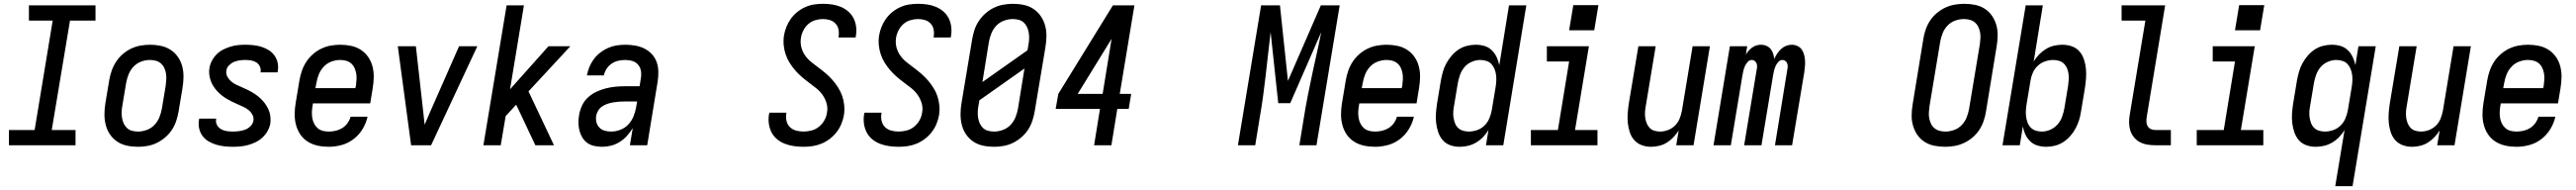

<svg xmlns="http://www.w3.org/2000/svg" viewBox="-20 -763 13540 998"><path d="M27 0V-80H162L257 -655H132V-735H482V-655H348L252 -80H377V0Z M705 8Q675 8 647 2Q619 -4 596.5 -19Q574 -34 558.5 -56.5Q543 -79 536 -106Q529 -133 529 -162Q529 -191 534 -221L554 -341Q558 -365 566.5 -390Q575 -415 589.5 -437.5Q604 -460 624.5 -478Q645 -496 669 -507.5Q693 -519 718.5 -523.5Q744 -528 769 -528Q798 -528 826 -522Q854 -516 877 -501Q900 -486 915.5 -463.5Q931 -441 938 -414Q945 -387 944.5 -358Q944 -329 939 -299L919 -179Q915 -155 907 -130Q899 -105 884.5 -82.5Q870 -60 849 -42Q828 -24 804.5 -12.5Q781 -1 755.5 3.5Q730 8 705 8ZM706 -72Q728 -72 751.5 -80.5Q775 -89 792 -107Q809 -125 818 -147.5Q827 -170 831 -193L851 -313Q853 -329 854 -345Q855 -361 852.5 -376.5Q850 -392 843.5 -406Q837 -420 825.5 -430Q814 -440 799 -444Q784 -448 768 -448Q745 -448 722 -439.5Q699 -431 682 -413Q665 -395 656 -372.5Q647 -350 643 -327L623 -207Q620 -191 619.5 -175Q619 -159 621.5 -143.5Q624 -128 630.5 -114Q637 -100 648 -90Q659 -80 674.5 -76Q690 -72 706 -72Z M1204 8Q1181 8 1158.5 5.5Q1136 3 1115 -3.5Q1094 -10 1075.5 -21Q1057 -32 1044.5 -49Q1032 -66 1027 -88Q1022 -110 1026 -133Q1026 -134 1026.5 -136Q1027 -138 1027 -140H1117Q1117 -139 1116.5 -138Q1116 -137 1116 -137Q1113 -120 1121 -106Q1129 -92 1142 -84.5Q1155 -77 1171 -74.5Q1187 -72 1204 -72Q1219 -72 1235.5 -74Q1252 -76 1267.5 -81.5Q1283 -87 1296 -99.5Q1309 -112 1312 -128Q1315 -145 1307 -160Q1299 -175 1286.5 -185Q1274 -195 1259 -202Q1244 -209 1229 -215.5Q1214 -222 1199.5 -229Q1185 -236 1171 -244.5Q1157 -253 1144.5 -263Q1132 -273 1121 -285Q1110 -297 1101.5 -310.5Q1093 -324 1087.5 -339.5Q1082 -355 1080 -372Q1078 -389 1081 -406Q1084 -425 1094 -444Q1104 -463 1119 -478Q1134 -493 1153 -502.5Q1172 -512 1191.5 -518Q1211 -524 1230.5 -526Q1250 -528 1270 -528Q1292 -528 1314 -525.5Q1336 -523 1356 -516.5Q1376 -510 1393.5 -499Q1411 -488 1423 -471Q1435 -454 1439.5 -433Q1444 -412 1440 -390Q1440 -388 1439.5 -386.5Q1439 -385 1439 -383H1349Q1349 -384 1349.5 -384.5Q1350 -385 1350 -386Q1352 -401 1345.5 -414.5Q1339 -428 1327 -435.5Q1315 -443 1300 -445.5Q1285 -448 1270 -448Q1255 -448 1240 -446Q1225 -444 1210.5 -438Q1196 -432 1184 -420Q1172 -408 1170 -393Q1167 -375 1175 -360.5Q1183 -346 1195 -335.5Q1207 -325 1222 -318Q1237 -311 1252 -304.5Q1267 -298 1281.5 -291Q1296 -284 1310 -275.5Q1324 -267 1336.5 -257Q1349 -247 1360 -235Q1371 -223 1379.5 -209.5Q1388 -196 1394 -181Q1400 -166 1401.5 -149Q1403 -132 1401 -114Q1397 -94 1386.5 -75Q1376 -56 1360 -41Q1344 -26 1324.5 -16.5Q1305 -7 1285 -1.5Q1265 4 1244.5 6Q1224 8 1204 8Z M1708 8Q1678 8 1650 2Q1622 -4 1598.5 -18.5Q1575 -33 1559.5 -55.5Q1544 -78 1536.5 -105Q1529 -132 1529 -161.5Q1529 -191 1534 -221L1554 -341Q1558 -365 1566.5 -390Q1575 -415 1589.5 -437.5Q1604 -460 1624.5 -478Q1645 -496 1669 -507.5Q1693 -519 1718.5 -523.5Q1744 -528 1769 -528Q1798 -528 1826 -522Q1854 -516 1877 -501Q1900 -486 1915.5 -463.5Q1931 -441 1938 -414Q1945 -387 1944.5 -358Q1944 -329 1939 -299L1926 -220H1625L1623 -207Q1620 -191 1619.5 -175Q1619 -159 1621.5 -143.5Q1624 -128 1631 -114Q1638 -100 1649.5 -90Q1661 -80 1676 -76Q1691 -72 1708 -72Q1726 -72 1744 -76Q1762 -80 1778.5 -90Q1795 -100 1806.5 -116Q1818 -132 1823 -150H1912Q1905 -117 1886 -85.5Q1867 -54 1838 -32Q1809 -10 1775 -1Q1741 8 1708 8ZM1638 -300H1848L1851 -313Q1853 -329 1854 -345Q1855 -361 1852.5 -376.5Q1850 -392 1843.5 -406Q1837 -420 1825.5 -430Q1814 -440 1799 -444Q1784 -448 1768 -448Q1745 -448 1722 -439.5Q1699 -431 1682 -413Q1665 -395 1656 -372.5Q1647 -350 1643 -327Z M2141 0 2071 -520H2166L2205 -173Q2207 -157 2208.5 -140.5Q2210 -124 2212 -108Q2219 -124 2226 -140.5Q2233 -157 2240 -173L2393 -520H2489L2246 0Z M2521 0 2643 -735H2734L2661 -294L2863 -520H2978L2758 -283L2892 0H2794L2703 -193L2693 -213L2638 -153L2612 0Z M3145 8Q3124 8 3103.5 3.5Q3083 -1 3067.5 -12Q3052 -23 3041.5 -40Q3031 -57 3026 -76.5Q3021 -96 3020.5 -116.5Q3020 -137 3024 -159Q3028 -183 3039 -207.5Q3050 -232 3070 -250.5Q3090 -269 3114 -280.5Q3138 -292 3163.5 -298.5Q3189 -305 3214 -307.5Q3239 -310 3264 -310H3342L3348 -348Q3352 -368 3349.5 -387.5Q3347 -407 3335.5 -421.5Q3324 -436 3305.5 -442Q3287 -448 3267 -448Q3249 -448 3230.5 -444Q3212 -440 3195.5 -429Q3179 -418 3168.5 -401.5Q3158 -385 3154 -367H3065Q3069 -389 3078 -411Q3087 -433 3101.5 -452.5Q3116 -472 3135.5 -487Q3155 -502 3177 -511.5Q3199 -521 3221.5 -524.5Q3244 -528 3267 -528Q3293 -528 3319 -523.5Q3345 -519 3367 -508Q3389 -497 3406 -479Q3423 -461 3431.5 -437.5Q3440 -414 3440.5 -387.5Q3441 -361 3437 -335L3382 0H3291L3306 -90Q3293 -69 3276 -50Q3259 -31 3237.5 -17.5Q3216 -4 3192 2Q3168 8 3145 8ZM3193 -72Q3217 -72 3241.5 -81.5Q3266 -91 3283.5 -110Q3301 -129 3310.5 -153Q3320 -177 3324 -201L3329 -230H3264Q3249 -230 3234.5 -229Q3220 -228 3205 -225.5Q3190 -223 3175.5 -218.5Q3161 -214 3147.5 -205.5Q3134 -197 3125.5 -184Q3117 -171 3114 -156Q3111 -138 3115 -121.5Q3119 -105 3130.5 -93Q3142 -81 3158.5 -76.5Q3175 -72 3193 -72Z M4204 8Q4178 8 4153.5 4.5Q4129 1 4106.5 -7.5Q4084 -16 4065.5 -31Q4047 -46 4036 -67Q4025 -88 4021.5 -112.5Q4018 -137 4022 -162Q4023 -164 4023.5 -166.5Q4024 -169 4024 -171H4114Q4114 -170 4113.5 -168.5Q4113 -167 4113 -166Q4110 -146 4114.5 -127Q4119 -108 4132.5 -95Q4146 -82 4165 -77Q4184 -72 4204 -72Q4224 -72 4245.5 -77.5Q4267 -83 4284.5 -97Q4302 -111 4313 -130.5Q4324 -150 4327 -171Q4332 -197 4324.5 -221.5Q4317 -246 4303 -265.5Q4289 -285 4270 -300Q4251 -315 4231.5 -329.5Q4212 -344 4193.5 -360Q4175 -376 4159.5 -394Q4144 -412 4131 -432.5Q4118 -453 4110 -476.5Q4102 -500 4099.5 -525.5Q4097 -551 4101 -577Q4105 -600 4114 -622.5Q4123 -645 4137.5 -665Q4152 -685 4171.5 -700.5Q4191 -716 4213.5 -726Q4236 -736 4259.5 -739.5Q4283 -743 4306 -743Q4330 -743 4354 -739.5Q4378 -736 4399.5 -727Q4421 -718 4438.5 -703Q4456 -688 4466.5 -667.5Q4477 -647 4480 -623Q4483 -599 4479 -575Q4479 -572 4478.5 -570Q4478 -568 4477 -566H4387Q4388 -567 4388 -568.5Q4388 -570 4388 -571Q4391 -590 4387.5 -608Q4384 -626 4372 -639Q4360 -652 4342.5 -657.5Q4325 -663 4306 -663Q4286 -663 4265.5 -657Q4245 -651 4229 -637Q4213 -623 4203 -603.5Q4193 -584 4190 -564Q4186 -538 4192.5 -513.5Q4199 -489 4213.5 -469.5Q4228 -450 4247 -435Q4266 -420 4285.5 -405.5Q4305 -391 4323 -375.5Q4341 -360 4357 -341.5Q4373 -323 4386 -302.5Q4399 -282 4407 -259Q4415 -236 4417.5 -210Q4420 -184 4416 -158Q4412 -135 4402.5 -112Q4393 -89 4377.5 -69Q4362 -49 4341.5 -33.5Q4321 -18 4298 -8.5Q4275 1 4251 4.5Q4227 8 4204 8Z M4704 8Q4678 8 4653.5 4.5Q4629 1 4606.5 -7.5Q4584 -16 4565.5 -31Q4547 -46 4536 -67Q4525 -88 4521.5 -112.5Q4518 -137 4522 -162Q4523 -164 4523.5 -166.5Q4524 -169 4524 -171H4614Q4614 -170 4613.5 -168.5Q4613 -167 4613 -166Q4610 -146 4614.5 -127Q4619 -108 4632.5 -95Q4646 -82 4665 -77Q4684 -72 4704 -72Q4724 -72 4745.5 -77.5Q4767 -83 4784.5 -97Q4802 -111 4813 -130.5Q4824 -150 4827 -171Q4832 -197 4824.5 -221.5Q4817 -246 4803 -265.5Q4789 -285 4770 -300Q4751 -315 4731.5 -329.5Q4712 -344 4693.5 -360Q4675 -376 4659.5 -394Q4644 -412 4631 -432.5Q4618 -453 4610 -476.5Q4602 -500 4599.5 -525.5Q4597 -551 4601 -577Q4605 -600 4614 -622.5Q4623 -645 4637.5 -665Q4652 -685 4671.5 -700.5Q4691 -716 4713.5 -726Q4736 -736 4759.5 -739.5Q4783 -743 4806 -743Q4830 -743 4854 -739.5Q4878 -736 4899.5 -727Q4921 -718 4938.5 -703Q4956 -688 4966.5 -667.5Q4977 -647 4980 -623Q4983 -599 4979 -575Q4979 -572 4978.5 -570Q4978 -568 4977 -566H4887Q4888 -567 4888 -568.5Q4888 -570 4888 -571Q4891 -590 4887.5 -608Q4884 -626 4872 -639Q4860 -652 4842.5 -657.5Q4825 -663 4806 -663Q4786 -663 4765.5 -657Q4745 -651 4729 -637Q4713 -623 4703 -603.5Q4693 -584 4690 -564Q4686 -538 4692.5 -513.5Q4699 -489 4713.5 -469.5Q4728 -450 4747 -435Q4766 -420 4785.5 -405.5Q4805 -391 4823 -375.5Q4841 -360 4857 -341.5Q4873 -323 4886 -302.5Q4899 -282 4907 -259Q4915 -236 4917.5 -210Q4920 -184 4916 -158Q4912 -135 4902.5 -112Q4893 -89 4877.5 -69Q4862 -49 4841.5 -33.5Q4821 -18 4798 -8.5Q4775 1 4751 4.5Q4727 8 4704 8Z M5205 8Q5175 8 5147 2Q5119 -4 5096.5 -19Q5074 -34 5058.5 -56.5Q5043 -79 5036 -106Q5029 -133 5029 -162Q5029 -191 5034 -221L5090 -556Q5094 -580 5102 -605Q5110 -630 5125 -652.5Q5140 -675 5160.5 -693Q5181 -711 5205 -722.5Q5229 -734 5254.5 -738.5Q5280 -743 5304 -743Q5334 -743 5362 -737Q5390 -731 5412.5 -716Q5435 -701 5450.5 -678.5Q5466 -656 5473.5 -629Q5481 -602 5480.5 -573Q5480 -544 5475 -514L5419 -179Q5415 -155 5407 -130Q5399 -105 5384.5 -82.5Q5370 -60 5349 -42Q5328 -24 5304.5 -12.5Q5281 -1 5255.5 3.5Q5230 8 5205 8ZM5144 -332 5381 -499 5386 -528Q5389 -544 5389.5 -560Q5390 -576 5387.5 -591.5Q5385 -607 5378.5 -621Q5372 -635 5361 -645Q5350 -655 5335 -659Q5320 -663 5303 -663Q5281 -663 5257.5 -654.5Q5234 -646 5217 -628Q5200 -610 5191 -587.5Q5182 -565 5178 -542ZM5206 -72Q5228 -72 5251.5 -80.5Q5275 -89 5292 -107Q5309 -125 5318 -147.5Q5327 -170 5331 -193L5365 -403L5128 -236L5123 -207Q5120 -191 5119.5 -175Q5119 -159 5121.5 -143.5Q5124 -128 5130.5 -114Q5137 -100 5148 -90Q5159 -80 5174.5 -76Q5190 -72 5206 -72Z M5731 0 5762 -191H5529L5543 -270L5830 -735H5943L5866 -270H5926L5913 -191H5853L5822 0ZM5645 -270H5776L5823 -559Z M6487 0 6609 -735H6708L6750 -338L6923 -735H7022L6900 0H6810L6834 -147Q6843 -203 6854 -259Q6865 -315 6877 -371Q6889 -427 6901.5 -482.5Q6914 -538 6925 -594L6762 -221H6699L6659 -594Q6652 -538 6646 -482.5Q6640 -427 6633.5 -371Q6627 -315 6619.5 -259Q6612 -203 6602 -147L6578 0Z M7208 8Q7178 8 7150 2Q7122 -4 7098.5 -18.5Q7075 -33 7059.5 -55.5Q7044 -78 7036.5 -105Q7029 -132 7029 -161.5Q7029 -191 7034 -221L7054 -341Q7058 -365 7066.5 -390Q7075 -415 7089.5 -437.5Q7104 -460 7124.5 -478Q7145 -496 7169 -507.5Q7193 -519 7218.5 -523.5Q7244 -528 7269 -528Q7298 -528 7326 -522Q7354 -516 7377 -501Q7400 -486 7415.5 -463.5Q7431 -441 7438 -414Q7445 -387 7444.5 -358Q7444 -329 7439 -299L7426 -220H7125L7123 -207Q7120 -191 7119.5 -175Q7119 -159 7121.5 -143.5Q7124 -128 7131 -114Q7138 -100 7149.5 -90Q7161 -80 7176 -76Q7191 -72 7208 -72Q7226 -72 7244 -76Q7262 -80 7278.5 -90Q7295 -100 7306.5 -116Q7318 -132 7323 -150H7412Q7405 -117 7386 -85.5Q7367 -54 7338 -32Q7309 -10 7275 -1Q7241 8 7208 8ZM7138 -300H7348L7351 -313Q7353 -329 7354 -345Q7355 -361 7352.5 -376.5Q7350 -392 7343.5 -406Q7337 -420 7325.5 -430Q7314 -440 7299 -444Q7284 -448 7268 -448Q7245 -448 7222 -439.5Q7199 -431 7182 -413Q7165 -395 7156 -372.5Q7147 -350 7143 -327Z M7652 8Q7626 8 7602.5 -0.5Q7579 -9 7563.5 -27Q7548 -45 7540 -68.5Q7532 -92 7529 -117.5Q7526 -143 7528 -169Q7530 -195 7534 -221L7554 -341Q7558 -363 7564.5 -386Q7571 -409 7582.5 -430Q7594 -451 7610 -470Q7626 -489 7646.5 -502.5Q7667 -516 7690.5 -522Q7714 -528 7737 -528Q7761 -528 7783 -521.5Q7805 -515 7821 -499.5Q7837 -484 7846.5 -464Q7856 -444 7861 -421L7912 -735H8003L7882 0H7791L7804 -80Q7792 -60 7775.5 -43Q7759 -26 7738.5 -14Q7718 -2 7696 3Q7674 8 7652 8ZM7701 -72Q7722 -72 7744 -79.5Q7766 -87 7782.5 -103Q7799 -119 7808 -140Q7817 -161 7821 -182L7841 -302Q7844 -319 7845 -336Q7846 -353 7844 -369Q7842 -385 7836 -400Q7830 -415 7819.5 -426.5Q7809 -438 7793 -443Q7777 -448 7760 -448Q7739 -448 7716.5 -438.5Q7694 -429 7678.5 -411Q7663 -393 7655 -371Q7647 -349 7643 -327L7623 -207Q7620 -192 7619 -176Q7618 -160 7620.5 -144.5Q7623 -129 7628.5 -115Q7634 -101 7644.5 -91Q7655 -81 7670 -76.5Q7685 -72 7701 -72Z M8027 0V-80H8169L8228 -440H8111V-520H8332L8259 -80H8377V0ZM8228 -604 8250 -736H8382L8360 -604Z M8658 8Q8632 8 8608.5 -1Q8585 -10 8569.5 -28Q8554 -46 8546.5 -69.5Q8539 -93 8536.5 -118Q8534 -143 8536 -169Q8538 -195 8542 -221L8592 -520H8683L8631 -207Q8628 -192 8627 -176Q8626 -160 8628 -145Q8630 -130 8635.5 -116Q8641 -102 8651 -91.5Q8661 -81 8675.5 -76.5Q8690 -72 8706 -72Q8727 -72 8748 -80Q8769 -88 8785 -104Q8801 -120 8809 -140.5Q8817 -161 8821 -182L8877 -520H8968L8882 0H8791L8804 -78Q8792 -59 8776 -42Q8760 -25 8741 -13.5Q8722 -2 8700.5 3Q8679 8 8658 8Z M8987 0 9073 -520H9164L9157 -476Q9163 -487 9171.5 -496.5Q9180 -506 9190.5 -513.5Q9201 -521 9213 -524.5Q9225 -528 9237 -528Q9237 -528 9237 -528Q9237 -528 9237 -528Q9252 -528 9265.5 -522Q9279 -516 9287.5 -505.5Q9296 -495 9300.5 -481Q9305 -467 9306 -453Q9312 -467 9321 -480.5Q9330 -494 9341.5 -505Q9353 -516 9368 -522Q9383 -528 9398 -528Q9414 -528 9428 -521.5Q9442 -515 9450.5 -503Q9459 -491 9463 -476Q9467 -461 9468 -445.5Q9469 -430 9467.5 -414Q9466 -398 9464 -383L9400 0H9310L9375 -398Q9377 -406 9377 -414.5Q9377 -423 9374 -430.5Q9371 -438 9364.5 -443Q9358 -448 9349 -448Q9337 -448 9327.5 -437.5Q9318 -427 9313 -415.5Q9308 -404 9305 -392Q9302 -380 9300 -367L9239 0H9148L9214 -398Q9216 -406 9216 -414.5Q9216 -423 9213 -430.5Q9210 -438 9203.5 -443Q9197 -448 9188 -448Q9176 -448 9166.5 -437.5Q9157 -427 9152 -415.5Q9147 -404 9144 -392Q9141 -380 9139 -367L9078 0Z M10205 8Q10176 8 10148 2.5Q10120 -3 10097 -17.5Q10074 -32 10058.5 -54.5Q10043 -77 10035.5 -103.5Q10028 -130 10028.5 -159Q10029 -188 10034 -217L10090 -559Q10094 -584 10102.5 -608.5Q10111 -633 10125.5 -655Q10140 -677 10161 -694.5Q10182 -712 10205.5 -723Q10229 -734 10254.5 -738.5Q10280 -743 10304 -743Q10334 -743 10361.5 -737.5Q10389 -732 10412 -717.5Q10435 -703 10450.5 -680.5Q10466 -658 10473.5 -631.5Q10481 -605 10480.5 -576Q10480 -547 10475 -518L10419 -176Q10415 -151 10406.5 -126.5Q10398 -102 10383.5 -80Q10369 -58 10348 -40.5Q10327 -23 10303.5 -12Q10280 -1 10254.5 3.5Q10229 8 10205 8ZM10206 -72Q10228 -72 10251 -80Q10274 -88 10291 -105.5Q10308 -123 10317 -145Q10326 -167 10330 -189L10387 -531Q10389 -547 10390 -563Q10391 -579 10388 -594Q10385 -609 10378.5 -622.5Q10372 -636 10360.5 -645.5Q10349 -655 10334 -659Q10319 -663 10303 -663Q10281 -663 10258 -655Q10235 -647 10218 -629.5Q10201 -612 10192 -590Q10183 -568 10179 -546L10122 -204Q10120 -188 10119 -172Q10118 -156 10121 -141Q10124 -126 10130.5 -112.5Q10137 -99 10148.5 -89.5Q10160 -80 10175 -76Q10190 -72 10206 -72Z M10737 8Q10713 8 10690.5 1.5Q10668 -5 10652 -20.5Q10636 -36 10626.5 -56Q10617 -76 10613 -99L10597 0H10506L10628 -735H10718L10670 -440Q10682 -460 10698.5 -477Q10715 -494 10735 -506Q10755 -518 10777 -523Q10799 -528 10821 -528Q10847 -528 10871 -519.5Q10895 -511 10910.5 -493Q10926 -475 10934 -451.5Q10942 -428 10944.5 -402.5Q10947 -377 10945 -351Q10943 -325 10939 -299L10919 -179Q10916 -157 10909 -134Q10902 -111 10891 -90Q10880 -69 10863.5 -50Q10847 -31 10826.5 -17.5Q10806 -4 10783 2Q10760 8 10737 8ZM10713 -72Q10735 -72 10757 -81.5Q10779 -91 10795 -109Q10811 -127 10819 -149Q10827 -171 10831 -193L10851 -313Q10853 -328 10854 -344Q10855 -360 10853 -375.5Q10851 -391 10845 -405Q10839 -419 10828.5 -429Q10818 -439 10803 -443.5Q10788 -448 10773 -448Q10751 -448 10729.5 -440.5Q10708 -433 10691 -417Q10674 -401 10665 -380Q10656 -359 10653 -338L10633 -218Q10630 -201 10629 -184Q10628 -167 10630 -151Q10632 -135 10637.5 -120Q10643 -105 10654 -93.5Q10665 -82 10680.5 -77Q10696 -72 10713 -72Z M11310 0Q11288 0 11267 -3.5Q11246 -7 11228 -16.5Q11210 -26 11197 -42Q11184 -58 11178 -77Q11172 -96 11171.5 -118Q11171 -140 11175 -161L11257 -655H11132V-735H11361L11264 -148Q11262 -135 11262.5 -122.5Q11263 -110 11269 -100Q11275 -90 11286 -85Q11297 -80 11310 -80H11391V0Z M11527 0V-80H11669L11728 -440H11611V-520H11832L11759 -80H11877V0ZM11728 -604 11750 -736H11882L11860 -604Z M12255 215 12304 -80Q12292 -60 12275.5 -43Q12259 -26 12238.5 -14Q12218 -2 12196 3Q12174 8 12152 8Q12126 8 12102.5 -0.5Q12079 -9 12063.5 -27Q12048 -45 12040 -68.5Q12032 -92 12029 -117.5Q12026 -143 12028 -169Q12030 -195 12034 -221L12054 -341Q12058 -363 12064.5 -386Q12071 -409 12082.5 -430Q12094 -451 12110 -470Q12126 -489 12146.5 -502.5Q12167 -516 12190.5 -522Q12214 -528 12237 -528Q12261 -528 12283 -521.5Q12305 -515 12321 -499.5Q12337 -484 12346.5 -464Q12356 -444 12361 -421L12377 -520H12468L12346 215ZM12201 -72Q12222 -72 12244 -79.5Q12266 -87 12282.5 -103Q12299 -119 12308 -140Q12317 -161 12321 -182L12341 -302Q12344 -319 12345 -336Q12346 -353 12344 -369Q12342 -385 12336 -400Q12330 -415 12319.5 -426.5Q12309 -438 12293 -443Q12277 -448 12260 -448Q12239 -448 12216.5 -438.5Q12194 -429 12178.5 -411Q12163 -393 12155 -371Q12147 -349 12143 -327L12123 -207Q12120 -192 12119 -176Q12118 -160 12120.5 -144.5Q12123 -129 12128.5 -115Q12134 -101 12144.5 -91Q12155 -81 12170 -76.5Q12185 -72 12201 -72Z M12658 8Q12632 8 12608.5 -1Q12585 -10 12569.5 -28Q12554 -46 12546.5 -69.5Q12539 -93 12536.5 -118Q12534 -143 12536 -169Q12538 -195 12542 -221L12592 -520H12683L12631 -207Q12628 -192 12627 -176Q12626 -160 12628 -145Q12630 -130 12635.5 -116Q12641 -102 12651 -91.5Q12661 -81 12675.5 -76.5Q12690 -72 12706 -72Q12727 -72 12748 -80Q12769 -88 12785 -104Q12801 -120 12809 -140.5Q12817 -161 12821 -182L12877 -520H12968L12882 0H12791L12804 -78Q12792 -59 12776 -42Q12760 -25 12741 -13.5Q12722 -2 12700.5 3Q12679 8 12658 8Z M13208 8Q13178 8 13150 2Q13122 -4 13098.5 -18.5Q13075 -33 13059.5 -55.5Q13044 -78 13036.5 -105Q13029 -132 13029 -161.5Q13029 -191 13034 -221L13054 -341Q13058 -365 13066.5 -390Q13075 -415 13089.5 -437.5Q13104 -460 13124.5 -478Q13145 -496 13169 -507.5Q13193 -519 13218.5 -523.5Q13244 -528 13269 -528Q13298 -528 13326 -522Q13354 -516 13377 -501Q13400 -486 13415.5 -463.5Q13431 -441 13438 -414Q13445 -387 13444.5 -358Q13444 -329 13439 -299L13426 -220H13125L13123 -207Q13120 -191 13119.5 -175Q13119 -159 13121.5 -143.5Q13124 -128 13131 -114Q13138 -100 13149.5 -90Q13161 -80 13176 -76Q13191 -72 13208 -72Q13226 -72 13244 -76Q13262 -80 13278.5 -90Q13295 -100 13306.5 -116Q13318 -132 13323 -150H13412Q13405 -117 13386 -85.5Q13367 -54 13338 -32Q13309 -10 13275 -1Q13241 8 13208 8ZM13138 -300H13348L13351 -313Q13353 -329 13354 -345Q13355 -361 13352.5 -376.5Q13350 -392 13343.5 -406Q13337 -420 13325.5 -430Q13314 -440 13299 -444Q13284 -448 13268 -448Q13245 -448 13222 -439.5Q13199 -431 13182 -413Q13165 -395 13156 -372.5Q13147 -350 13143 -327Z"/></svg>

Font: Iosevka SS04 Medium Oblique
Style: Regular
Weight: 500
Italic angle: -9°
Monospace: yes
Designer: Belleve Invis
Foundry: Belleve Invis
Version: Version 19.0.0; ttfautohint (v1.8.4)